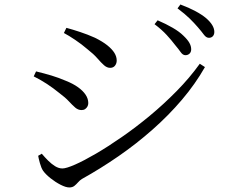

<svg xmlns="http://www.w3.org/2000/svg" viewBox="-20 -819 1040 853"><path d="M757.6 -619.5Q742.2 -639.9 720.6 -663.5Q699 -687.1 666.6 -711.5L680.3 -728.8Q718 -712.6 747.3 -695.5Q776.6 -678.5 794.5 -660.8Q813.5 -642.8 821.4 -628.5Q829.4 -614.3 829.4 -600Q829.4 -587.8 822.1 -580.8Q814.7 -573.8 803.6 -573.8Q792.2 -573.8 782.7 -587.4Q773.3 -600.9 757.6 -619.5ZM859.3 -697.7Q842.6 -717.1 822.5 -736.8Q802.4 -756.6 768.7 -781.8L781.4 -799.1Q819.7 -784.8 848.5 -769.3Q877.3 -753.8 895.6 -738.4Q932.2 -706.7 932.2 -677Q932.2 -665.3 925.6 -658.1Q919.1 -651 908.2 -651Q896.1 -651 885.9 -664.8Q875.7 -678.7 859.3 -697.7ZM263.9 -672.4 275 -695.3Q302.8 -687.9 335.8 -676.9Q368.9 -666 401.1 -651.6Q435.3 -634.8 456.5 -617.9Q477.6 -601 488.1 -584.3Q498.5 -567.6 498.5 -550Q498.5 -537 490.9 -527.3Q483.3 -517.6 469.3 -517.6Q455.3 -517.6 442.2 -529.1Q429.2 -540.6 412.5 -559.9Q395.7 -579.2 368.7 -600.2Q343.3 -622.1 314.2 -641.7Q285.2 -661.2 263.9 -672.4ZM867.6 -535.8 890.5 -521Q847.6 -445.6 788.4 -376Q729.3 -306.4 657.6 -243.2Q586 -179.9 506.5 -125Q427 -70.1 344.4 -24.1Q334.9 -18.4 326.9 -9.1Q318.9 0.1 310.2 7Q301.4 13.8 287.9 13.8Q272.6 13.8 249.1 1.8Q225.7 -10.2 204.4 -27.2Q183.2 -44.2 171.7 -59.9Q163.2 -72.6 157.2 -94.4Q151.2 -116.1 149.6 -126.9L165.6 -136.1Q179.3 -120 194.2 -105.1Q209.1 -90.2 225.1 -80.4Q241.2 -70.6 257.4 -70.6Q274.3 -70.6 313.3 -87.7Q352.4 -104.9 405.6 -135.9Q458.9 -167 520.5 -209.7Q582.2 -252.3 645.1 -304.4Q707.9 -356.5 765.3 -414.9Q822.7 -473.2 867.6 -535.8ZM129.8 -479.7 140.2 -501.8Q178.2 -492.6 209 -483.3Q239.9 -474 273.4 -459.7Q304.5 -447.3 326.5 -431.6Q348.5 -415.9 360.3 -398.2Q372.2 -380.5 372.2 -360.9Q372.2 -353.2 368.7 -346.3Q365.1 -339.4 358.6 -334.7Q352.1 -330 342.5 -330Q327.2 -330 314.5 -340.8Q301.8 -351.7 286.1 -368.7Q270.4 -385.8 244.2 -405.2Q215.9 -428.2 188.7 -446Q161.5 -463.8 129.8 -479.7Z"/></svg>

Font: Noto Serif SC
Style: Regular
Weight: 200
Designer: Ryoko NISHIZUKA 西塚涼子 (kana & ideographs); Frank Grießhammer (Latin, Greek & Cyrillic); Wenlong ZHANG 张文龙 (bopomofo); San
Foundry: Adobe
Version: Version 2.001;hotconv 1.1.0;makeotfexe 2.6.0